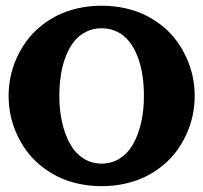

<svg xmlns="http://www.w3.org/2000/svg" viewBox="-20 -635 704 665"><path d="M248.7 -606.1Q288.3 -615.2 332 -615.2Q375.7 -615.2 415.4 -606.1Q455.1 -596.9 487.2 -580.6Q519.3 -564.2 546.4 -541.5Q573.5 -518.8 593.3 -491.3Q613 -463.9 626.8 -433Q640.6 -402.1 647.5 -369.3Q654.3 -336.4 654.3 -302.7Q654.3 -269 647.5 -236.2Q640.6 -203.4 626.8 -172.5Q613 -141.6 593.3 -114.1Q573.5 -86.7 546.4 -64Q519.3 -41.3 487.2 -24.9Q455.1 -8.5 415.4 0.6Q375.7 9.8 332 9.8Q288.3 9.8 248.7 0.6Q209 -8.5 176.9 -24.9Q144.8 -41.3 117.7 -64Q90.6 -86.7 70.8 -114.1Q51 -141.6 37.2 -172.5Q23.4 -203.4 16.6 -236.2Q9.8 -269 9.8 -302.7Q9.8 -336.4 16.6 -369.3Q23.4 -402.1 37.2 -433Q51 -463.9 70.8 -491.3Q90.6 -518.8 117.7 -541.5Q144.8 -564.2 176.9 -580.6Q209 -596.9 248.7 -606.1ZM185.5 -302.7Q185.5 -253.9 194.9 -211.8Q204.3 -169.7 222.2 -137.5Q240 -105.2 268.2 -86.8Q296.4 -68.4 332 -68.4Q367.7 -68.4 395.9 -86.8Q424.1 -105.2 441.9 -137.5Q459.7 -169.7 469.1 -211.8Q478.5 -253.9 478.5 -302.7Q478.5 -341.8 473 -376.5Q467.5 -411.1 455.8 -440.8Q444.1 -470.5 427.1 -491.7Q410.2 -512.9 385.9 -525Q361.6 -537.1 332 -537.1Q302.5 -537.1 278.2 -525Q253.9 -512.9 236.9 -491.7Q220 -470.5 208.3 -440.8Q196.5 -411.1 191 -376.5Q185.5 -341.8 185.5 -302.7Z"/></svg>

Font: Orelega One
Style: Regular
Weight: 400
Version: Version 1.1 ; ttfautohint (v1.8.3)